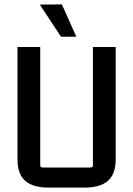

<svg xmlns="http://www.w3.org/2000/svg" viewBox="-20 -850 609 878"><path d="M365 8H203Q131 8 95.5 -23Q60 -54 60 -121V-635H164V-95Q164 -84 175 -84H394Q405 -84 405 -95V-635H509V-121Q509 -54 473.5 -23Q438 8 365 8ZM162 -829 259 -682H329L263 -830Z"/></svg>

Font: Gemunu Libre ExtraLight SemiBold
Style: Regular
Weight: 600
Version: Version 1.100